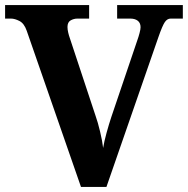

<svg xmlns="http://www.w3.org/2000/svg" viewBox="-20 -734 738 754"><path d="M85 -613Q75 -642 56.5 -651.5Q38 -661 23 -661H0V-714H330V-661H284Q270 -661 257.5 -654Q245 -647 245 -628Q245 -618 248 -605.5Q251 -593 254 -585L356 -277Q364 -255 373 -217.5Q382 -180 385 -153Q389 -178 398.5 -212.5Q408 -247 417 -274L520 -578Q524 -589 528 -604Q532 -619 532 -627Q532 -644 521 -652.5Q510 -661 492 -661H440V-714H698V-661H650Q637 -661 627.5 -647.5Q618 -634 602 -588L398 0H298Z"/></svg>

Font: Noto Serif Yezidi
Style: Bold
Weight: 700
Designer: Dalton Maag Ltd
Foundry: Dalton Maag Ltd
Version: Version 1.001; ttfautohint (v1.8.4.7-5d5b)